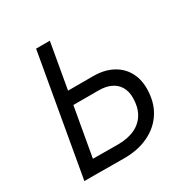

<svg xmlns="http://www.w3.org/2000/svg" viewBox="-162 -834 936 968"><g transform="rotate(-30 306.5 -349.5)"><path d="M134 -76 294 -75Q352 -75 393 -94.5Q434 -114 455.5 -151.5Q477 -189 477 -242Q477 -279 461.5 -305.5Q446 -332 416.5 -346Q387 -360 345 -360H189L202 -436H359Q420 -436 466 -412.5Q512 -389 536.5 -346.5Q561 -304 561 -248Q561 -170 526 -114Q491 -58 428 -28Q365 2 282 1L120 0ZM178 -700H258L205 -398L204 -390L135 0H55Z"/></g></svg>

Font: Fixel Italic Variable 20240409 Display Thin
Style: Italic
Weight: 100
Italic angle: -10°
Designer: AlfaBravo + MacPaw
Foundry: Kyrylo Tkachov, Marchela Mozhyna, Serhii Makarenko, Maria Weinstein, Zakhar Kryvoshyya
Version: Version 1.211;Glyphs 3.2 (3225)